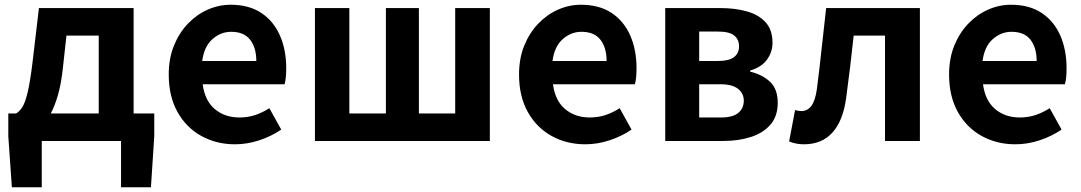

<svg xmlns="http://www.w3.org/2000/svg" viewBox="-20 -594 4556 809"><path d="M244 -299Q237 -238 224 -193Q211 -148 194 -116H396V-444H260ZM156 0V195H30L15 -20V-116H48Q62 -124 74 -142.5Q86 -161 96.5 -205Q107 -249 117 -331L144 -560H543V-116H630V-20L616 195H490V0Z M970 14Q892 14 828.5 -21Q765 -56 728 -122Q691 -188 691 -280Q691 -348 713 -402Q735 -456 772 -494.5Q809 -533 855.5 -553.5Q902 -574 952 -574Q1029 -574 1081 -539.5Q1133 -505 1159.5 -444.5Q1186 -384 1186 -307Q1186 -262 1179 -239H834Q843 -170 885 -134.5Q927 -99 989 -99Q1024 -99 1054.5 -109Q1085 -119 1115 -138L1165 -48Q1124 -20 1073 -3Q1022 14 970 14ZM832 -337H1060Q1060 -393 1034 -426.5Q1008 -460 954 -460Q910 -460 875 -429Q840 -398 832 -337Z M1307 0V-560H1452V-116H1606V-560H1745V-116H1898V-560H2044V0Z M2446 14Q2368 14 2304.5 -21Q2241 -56 2204 -122Q2167 -188 2167 -280Q2167 -348 2189 -402Q2211 -456 2248 -494.5Q2285 -533 2331.5 -553.5Q2378 -574 2428 -574Q2505 -574 2557 -539.5Q2609 -505 2635.5 -444.5Q2662 -384 2662 -307Q2662 -262 2655 -239H2310Q2319 -170 2361 -134.5Q2403 -99 2465 -99Q2500 -99 2530.5 -109Q2561 -119 2591 -138L2641 -48Q2600 -20 2549 -3Q2498 14 2446 14ZM2308 -337H2536Q2536 -393 2510 -426.5Q2484 -460 2430 -460Q2386 -460 2351 -429Q2316 -398 2308 -337Z M2783 0V-560H3015Q3077 -560 3127 -546Q3177 -532 3206 -500Q3235 -468 3235 -414Q3235 -375 3212 -343Q3189 -311 3141 -297V-292Q3192 -280 3224.5 -249.5Q3257 -219 3257 -161Q3257 -104 3226 -68.5Q3195 -33 3143 -16.5Q3091 0 3027 0ZM2926 -337H3003Q3052 -337 3073 -353.5Q3094 -370 3094 -398Q3094 -428 3073.5 -444.5Q3053 -461 3006 -461H2926ZM2926 -99H3018Q3068 -99 3091 -118.5Q3114 -138 3114 -170Q3114 -200 3090 -219.5Q3066 -239 3015 -239H2926Z M3367 14Q3334 14 3305 2L3330 -130Q3336 -129 3342.5 -127.5Q3349 -126 3357 -126Q3382 -126 3398.5 -147.5Q3415 -169 3422 -219Q3433 -304 3442 -389.5Q3451 -475 3461 -560H3856V0H3709V-444H3577Q3570 -378 3562 -311.5Q3554 -245 3545 -179Q3532 -85 3487.5 -35.5Q3443 14 3367 14Z M4258 14Q4180 14 4116.5 -21Q4053 -56 4016 -122Q3979 -188 3979 -280Q3979 -348 4001 -402Q4023 -456 4060 -494.5Q4097 -533 4143.5 -553.5Q4190 -574 4240 -574Q4317 -574 4369 -539.5Q4421 -505 4447.5 -444.5Q4474 -384 4474 -307Q4474 -262 4467 -239H4122Q4131 -170 4173 -134.5Q4215 -99 4277 -99Q4312 -99 4342.5 -109Q4373 -119 4403 -138L4453 -48Q4412 -20 4361 -3Q4310 14 4258 14ZM4120 -337H4348Q4348 -393 4322 -426.5Q4296 -460 4242 -460Q4198 -460 4163 -429Q4128 -398 4120 -337Z"/></svg>

Font: Chiron Sans HK TT
Style: Bold
Weight: 700
Designer: Ryoko NISHIZUKA 西塚涼子 (kana, bopomofo & ideographs); Paul D. Hunt (Latin, Greek & Cyrillic); Sandoll Communications 산돌커뮤니
Foundry: Adobe
Version: Version 2.022;hotconv 1.0.109;makeotfexe 2.5.65596